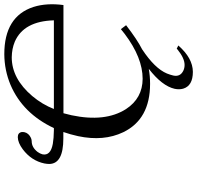

<svg xmlns="http://www.w3.org/2000/svg" viewBox="-32 -666 907 883"><g transform="rotate(-90 421.5 -224.5)"><path d="M653.8 142.1Q595.7 208.5 532.7 209Q468.3 209 455.1 164.1Q450.2 146 454.6 125Q467.8 67.4 546.4 6.3Q513.2 12.2 477.5 12.2Q314.5 12.2 254.9 -111.3Q211.9 -201.2 236.8 -318.8Q244.6 -354.5 255.9 -386.7H226.1Q110.4 -386.7 108.9 -450.7Q108.9 -461.9 111.3 -474.1Q124 -533.7 176.3 -573.2Q206.5 -595.7 232.4 -596.2Q252.9 -596.2 255.9 -577.1Q256.3 -571.8 255.4 -566.9Q251 -545.9 228.5 -535.6Q220.2 -532.2 213.4 -532.2Q185.1 -532.2 164.1 -504.9Q156.2 -493.7 153.3 -482.9Q145.5 -445.3 201.7 -435.1Q226.6 -430.7 263.2 -430.2H273.9Q341.3 -573.2 472.2 -629.4Q539.6 -657.7 613.8 -658.2Q787.6 -658.2 831.1 -523.9Q850.1 -463.4 839.8 -386.2H342.3Q338.9 -374 333 -349.1Q300.3 -194.3 361.3 -98.6Q411.1 -22.5 500.5 -22Q597.7 -22 707 -104.5Q717.8 -112.8 729 -122.1L747.1 -98.1Q680.7 -46.9 636.2 -24.4Q548.3 33.7 524.9 89.8Q519 104.5 515.6 119.1Q508.8 150.9 537.6 165Q549.8 170.9 564.5 170.9Q594.7 170.9 634.3 139.2Q637.2 136.7 639.2 134.8ZM769.5 -430.2Q765.6 -568.8 671.4 -609.9Q638.7 -623.5 599.6 -624Q501.5 -624 421.4 -529.8Q382.8 -483.9 361.8 -430.2H383.3Z"/></g></svg>

Font: Linux Biolinum Slanted O
Style: Slanted
Weight: 400
Designer: Philipp H. Poll
Foundry: Philipp H. Poll
Version: Version 1.0.4